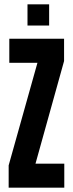

<svg xmlns="http://www.w3.org/2000/svg" viewBox="-20 -867 338 887"><path d="M20 0V-103L153 -577H23V-688H276V-585L144 -111H277V0ZM107 -749V-847H207V-749Z"/></svg>

Font: Saira UltraCondensed ExtraBold
Style: Regular
Weight: 800
Width: 1
Designer: Hector Gatti with collaboration of the Omnibus-Type team
Foundry: Omnibus-Type
Version: Version 1.101